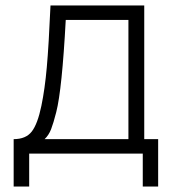

<svg xmlns="http://www.w3.org/2000/svg" viewBox="-20 -560 626 700"><path d="M29.8 -52.7Q74.2 -52.7 95.7 -80.3Q117.2 -107.9 130.9 -174.3Q143.6 -235.4 150.6 -314.7Q157.7 -394 164.1 -540H505.9V-52.7H556.6V120.1H500.5V0H86.4V120.1H29.8ZM142.6 -52.7H448.2V-487.3H219.7Q206.1 -233.4 185.1 -151.4Q174.8 -110.8 166.3 -88.9Q157.7 -66.9 142.6 -52.7Z"/></svg>

Font: Manrope Light
Style: Regular
Weight: 300
Designer: Mikhail Sharanda
Foundry: Mikhail Sharanda
Version: Version 4.505;FEAKit 1.0